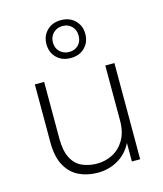

<svg xmlns="http://www.w3.org/2000/svg" viewBox="-112 -822 777 916"><g transform="rotate(-15 276.5 -364.5)"><path d="M259 10Q207 10 165.5 -10Q124 -30 100 -74Q76 -118 76 -189V-475H122V-195Q122 -135 140.5 -99Q159 -63 192 -48Q225 -33 266 -33Q308 -33 344 -52Q380 -71 402 -109Q424 -147 424 -203V-475H469V0H428V-126H441Q430 -88 410 -62Q390 -36 364.5 -20Q339 -4 312 3Q285 10 259 10ZM275 -552Q232 -552 205.5 -578.5Q179 -605 179 -646Q179 -686 205.5 -712.5Q232 -739 275 -739Q318 -739 344.5 -712.5Q371 -686 371 -646Q371 -605 344.5 -578.5Q318 -552 275 -552ZM275 -582Q303 -582 320.5 -599.5Q338 -617 338 -646Q338 -674 320.5 -692Q303 -710 275 -710Q248 -710 229.5 -692Q211 -674 211 -646Q211 -617 229.5 -599.5Q248 -582 275 -582Z"/></g></svg>

Font: SUSE ExtraLight
Style: Regular
Weight: 250
Designer: Rene Bieder
Foundry: SUSE
Version: Version 1.000